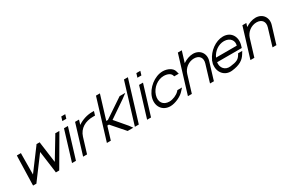

<svg xmlns="http://www.w3.org/2000/svg" viewBox="119 -2082 5004 3386"><g transform="rotate(-30 2620.5 -388.5)"><path d="M185.2 -533 187.4 -583H270.4L269.3 -553L265.9 -150L569.7 -557L588 -583H652.4L654.8 -557L709.8 -150L952.9 -553L970 -583H1053L1024.8 -533L719.9 -10L701.5 20H633.7L631.3 -6L573.8 -431L256.4 -6L238.1 20H170.2L170.2 -10Z M1225.2 -707H1185.2L1209.6 -787H1249.6H1250.6H1290.6L1266.2 -707H1226.2ZM1135 -543 1147.2 -583H1227.2L1215 -543L1055.1 -20L1042.9 20H962.9L975.1 -20Z M1424.8 -490C1510.6 -549.8 1619.5 -583 1717.2 -583H1757.2L1732.8 -503H1692.8C1535.3 -503 1408.4 -432.5 1362.7 -286.8L1361.2 -282L1349 -242L1281.1 -20L1268.9 20H1188.9L1201.1 -20L1269 -242L1281.2 -282C1281.6 -283.3 1282 -284.6 1282.4 -285.9L1361 -543L1373.2 -583H1453.2L1441 -543Z M1866.3 -242H1833L1765.1 -20L1752.9 20H1672.9L1685.1 -20L1753 -242L1777.4 -322L1911 -759L1923.3 -799H2003.3L1991 -759L1857.4 -322H1890.8L2263.7 -572L2280.1 -583H2395.1L2303 -514L1962.3 -282L2160.8 -49L2210.7 20H2095.7L2086 9Z M2481 -759 2493.3 -799H2573.3L2561 -759L2335.1 -20L2322.9 20H2242.9L2255.1 -20Z M2754.2 -707H2714.2L2738.6 -787H2778.6H2779.6H2819.6L2795.2 -707H2755.2ZM2664 -543 2676.2 -583H2756.2L2744 -543L2584.1 -20L2571.9 20H2491.9L2504.1 -20Z M3364.5 -464 3381.2 -404H3288.2L3282.3 -424C3267.2 -473 3207 -502 3130.3 -503C3004.9 -503 2884.5 -410 2843.9 -281C2804.5 -152 2869.5 -60 2994.8 -60C3067.6 -61 3152.5 -98 3198.3 -146L3215.1 -165H3309.1L3253.4 -104C3194.9 -40 3068.4 19 2970.4 20C2803.6 20 2716 -121 2763.9 -281C2812.8 -441 2988 -583 3154.7 -583H3155.9C3252.2 -582 3344.2 -535 3364.5 -464Z M3863.3 -20 3851.7 21H3772.7L3784 -19L3876.7 -326C3908.5 -430 3853.4 -502 3746.8 -503C3639.8 -503 3540.5 -430 3508.7 -326L3496.4 -286L3415.1 -20L3402.9 20H3322.9L3335.1 -20L3416.4 -286L3428.7 -326L3541.5 -695L3553.7 -735H3633.7L3621.5 -695L3565.7 -512.6C3628.8 -555.4 3702.5 -582.5 3771.2 -583C3917.3 -583 3999.1 -461 3956.8 -326Z M4092.1 -321H4514.1C4541.7 -411 4483.5 -502 4357.3 -503C4245.2 -503 4140.6 -429.5 4092.1 -321ZM3987.8 -241H3984.7L3996.9 -281L4009.1 -321H4011.7C4074.3 -464.5 4229.8 -582.1 4381.7 -583C4548.5 -583 4630.8 -441 4581.9 -281L4569.7 -241H4529.7H4067.8C4051.7 -130.8 4124.4 -46.6 4234.5 -60H4235.6C4370.2 -75 4411.6 -100 4451.4 -165L4468 -193H4552L4520.1 -141C4467.5 -54 4385.4 2 4222.7 20C4064.4 37.4 3964.9 -94.1 3987.8 -241Z M4838.7 -512.6C4901.8 -555.4 4975.5 -582.5 5044.2 -583C5190.3 -583 5272.1 -461 5229.8 -326L5136.3 -20L5124.7 21H5045.7L5057 -19L5149.7 -326C5181.5 -430 5126.4 -502 5019.8 -503C4912.8 -503 4813.5 -430 4781.7 -326L4769.4 -286L4688.1 -20L4675.9 20H4595.9L4608.1 -20L4689.4 -286L4701.7 -326L4768 -543L4780.2 -583H4860.2L4848 -543Z"/></g></svg>

Font: Nordica Plus
Style: NordicaClassicLtExtObl
Weight: 300
Version: Version 1.01